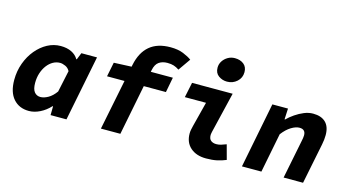

<svg xmlns="http://www.w3.org/2000/svg" viewBox="-83 -1077 2566 1411"><g transform="rotate(15 1200.0 -371.5)"><path d="M193 12Q119 12 75 -38Q31 -88 31 -181Q31 -249 53 -309Q75 -369 112.5 -414Q150 -459 197.5 -484.5Q245 -510 298 -510Q346 -510 380.5 -493Q415 -476 432 -446H436L457 -498H576L477 0H356L357 -67H353Q319 -30 276.5 -9Q234 12 193 12ZM249 -109Q275 -109 306.5 -126.5Q338 -144 365 -182L400 -346Q388 -369 365.5 -379Q343 -389 325 -389Q297 -389 272 -375Q247 -361 227.5 -335.5Q208 -310 196.5 -275.5Q185 -241 185 -200Q185 -152 202.5 -130.5Q220 -109 249 -109Z M739 0 842 -512Q862 -610 921 -660Q980 -710 1080 -710Q1137 -710 1177.5 -693.5Q1218 -677 1242 -659L1177 -566Q1156 -580 1136 -586.5Q1116 -593 1087 -593Q1049 -593 1023 -575Q997 -557 988 -512L887 0ZM683 -383 705 -492 840 -498H1153L1131 -383Z M1541 12Q1467 12 1422.5 -27Q1378 -66 1378 -134Q1378 -149 1381 -164Q1384 -179 1388 -195L1436 -383H1275L1299 -498H1608L1534 -189Q1533 -182 1531.5 -176Q1530 -170 1530 -164Q1530 -134 1546 -121.5Q1562 -109 1587 -109Q1605 -109 1622 -114Q1639 -119 1662 -128L1692 -17Q1659 -3 1623.5 4.5Q1588 12 1541 12ZM1544 -573Q1508 -573 1479.5 -593.5Q1451 -614 1451 -655Q1451 -682 1465.5 -704.5Q1480 -727 1504 -741Q1528 -755 1557 -755Q1598 -755 1624.5 -734Q1651 -713 1651 -673Q1651 -630 1619.5 -601.5Q1588 -573 1544 -573Z M1812 0 1910 -498H2029L2025 -415H2029Q2053 -439 2084.5 -460.5Q2116 -482 2150 -496Q2184 -510 2218 -510Q2280 -510 2313.5 -477.5Q2347 -445 2347 -381Q2347 -365 2345 -346Q2343 -327 2339 -308L2277 0H2129L2187 -290Q2190 -305 2192 -316.5Q2194 -328 2194 -338Q2194 -361 2182.5 -372.5Q2171 -384 2148 -384Q2120 -384 2085.5 -363Q2051 -342 2019 -300L1960 0Z"/></g></svg>

Font: Source Code Pro ExtraLight ExtraBold
Style: Italic
Weight: 800
Italic angle: -11°
Monospace: yes
Version: Version 1.016;hotconv 1.0.116;makeotfexe 2.5.65601